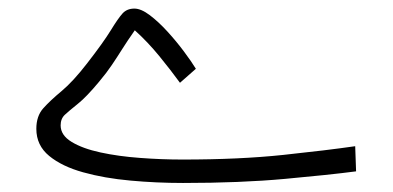

<svg xmlns="http://www.w3.org/2000/svg" viewBox="-20 -416 892 436"><path d="M388.7 -228Q367.7 -256.8 341.6 -288.8Q315.4 -320.8 286.1 -347.2Q269 -322.8 257.3 -304.2Q245.6 -285.6 234.1 -268.6Q222.7 -251.5 205.1 -230.5Q176.3 -195.8 156.7 -180.2Q137.2 -164.6 127.4 -155.5Q117.7 -146.5 117.7 -131.3Q117.7 -108.9 142.6 -93.8Q167.5 -78.6 208.3 -69.8Q249 -61 297.9 -57.4Q346.7 -53.7 394.5 -53.7Q523.9 -53.7 623 -64.2Q722.2 -74.7 786.6 -84L788.6 -26.9Q728.5 -19 627.2 -9.8Q525.9 -0.5 395.5 -0.5Q335.4 -0.5 276.4 -5.9Q217.3 -11.2 168.9 -24.7Q120.6 -38.1 91.6 -62Q62.5 -85.9 62.5 -123.5Q62.5 -152.3 78.1 -169.9Q93.8 -187.5 119.9 -209.2Q146 -231 177.7 -272Q214.8 -319.8 231.4 -346.9Q248 -374 258.1 -385.3Q268.1 -396.5 285.2 -396.5Q300.3 -396.5 320.1 -381.6Q339.8 -366.7 360.1 -344.5Q380.4 -322.3 397.7 -299.1Q415 -275.9 424.8 -259.8Z"/></svg>

Font: Vazir Thin FD-WOL-UI
Style: Thin-FD-WOL-UI
Weight: 100
Designer: Saber Rastikerdar
Foundry: Saber Rastikerdar
Version: Version 30.1.0